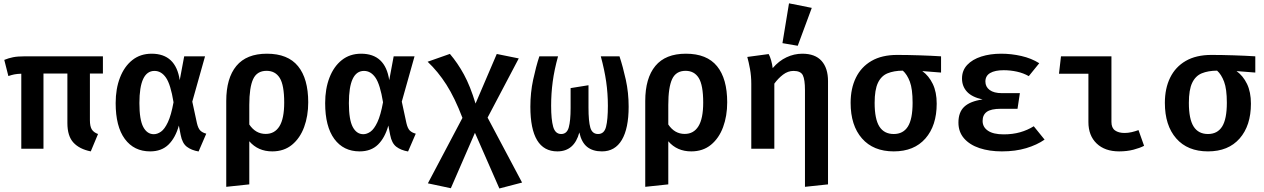

<svg xmlns="http://www.w3.org/2000/svg" viewBox="-20 -874 7425 1128"><path d="M584.6 -543.1V-442.1H508.2V-168.2Q508.2 -131.8 519.2 -113.8Q530.3 -95.9 555.9 -86.7L513.3 15.4Q446.7 2.1 411.3 -36.4Q375.9 -74.9 375.9 -150.8V-442.1H235.4V0H105.1V-441Q79.5 -440 64.1 -436.9Q48.7 -433.8 29.2 -427.2L5.1 -522.1Q29.7 -532.3 56.4 -537.7Q83.1 -543.1 125.1 -543.1Z M870.8 -558.5Q1012.8 -558.5 1035.9 -403.1L1062.1 -543.1H1184.6L1109.7 -276.9L1136.9 -150.8Q1144.1 -119.5 1156.9 -106.9Q1169.7 -94.4 1191.8 -88.7L1146.7 15.9Q1104.6 8.7 1077.7 -11.8Q1050.8 -32.3 1041.5 -81L1030.8 -136.4Q1010.8 -64.6 970 -24.6Q929.2 15.4 862.1 15.4Q767.2 15.4 713.3 -57.7Q659.5 -130.8 659.5 -268.2Q659.5 -352.3 684.9 -417.9Q710.3 -483.6 757.4 -521Q804.6 -558.5 870.8 -558.5ZM887.7 -457.4Q799 -457.4 799 -268.2Q799 -170.8 821.5 -128.2Q844.1 -85.6 883.6 -85.6Q904.6 -85.6 925.9 -100.5Q947.2 -115.4 966.4 -156.2Q985.6 -196.9 999.5 -273.3Q982.6 -377.9 955.1 -417.7Q927.7 -457.4 887.7 -457.4Z M1548.2 -558.5Q1671.3 -558.5 1731 -485.1Q1790.8 -411.8 1790.8 -272.8Q1790.8 -192.8 1766.7 -127.4Q1742.6 -62.1 1695.4 -23.3Q1648.2 15.4 1579.5 15.4Q1495.9 15.4 1444.6 -44.1V209.2L1309.2 223.6V-280.5Q1309.2 -414.9 1368.7 -486.7Q1428.2 -558.5 1548.2 -558.5ZM1546.2 -457.9Q1489.7 -457.9 1467.2 -409.2Q1444.6 -360.5 1444.6 -257.4V-142.6Q1481.5 -87.2 1541 -87.2Q1593.8 -87.2 1621.8 -132.3Q1649.7 -177.4 1649.7 -271.3Q1649.7 -373.8 1623.6 -415.9Q1597.4 -457.9 1546.2 -457.9Z M2101.5 -558.5Q2243.6 -558.5 2266.7 -403.1L2292.8 -543.1H2415.4L2340.5 -276.9L2367.7 -150.8Q2374.9 -119.5 2387.7 -106.9Q2400.5 -94.4 2422.6 -88.7L2377.4 15.9Q2335.4 8.7 2308.5 -11.8Q2281.5 -32.3 2272.3 -81L2261.5 -136.4Q2241.5 -64.6 2200.8 -24.6Q2160 15.4 2092.8 15.4Q1997.9 15.4 1944.1 -57.7Q1890.3 -130.8 1890.3 -268.2Q1890.3 -352.3 1915.6 -417.9Q1941 -483.6 1988.2 -521Q2035.4 -558.5 2101.5 -558.5ZM2118.5 -457.4Q2029.7 -457.4 2029.7 -268.2Q2029.7 -170.8 2052.3 -128.2Q2074.9 -85.6 2114.4 -85.6Q2135.4 -85.6 2156.7 -100.5Q2177.9 -115.4 2197.2 -156.2Q2216.4 -196.9 2230.3 -273.3Q2213.3 -377.9 2185.9 -417.7Q2158.5 -457.4 2118.5 -457.4Z M2623.1 -557.4Q2668.7 -504.1 2705.6 -436.4Q2742.6 -368.7 2773.8 -265.6L2898.5 -556.9L3027.7 -530.8L2844.6 -183.1L3047.2 198.5L2913.8 233.3L2770.3 -93.8L2628.7 231.8L2493.8 203.1L2696.9 -181.5Q2651.8 -299.5 2602.6 -376.7Q2553.3 -453.8 2492.3 -511.3Z M3619.5 -543.1Q3640 -481 3656.7 -405.4Q3673.3 -329.7 3673.3 -247.2Q3673.3 -119.5 3633.3 -52.1Q3593.3 15.4 3516.4 15.4Q3462.6 15.4 3429.5 -11Q3396.4 -37.4 3383.6 -95.9Q3353.8 15.4 3254.4 15.4Q3095.9 15.4 3095.9 -247.2Q3095.9 -329.7 3112.3 -405.9Q3128.7 -482.1 3148.7 -543.1H3258.5Q3236.4 -463.1 3227.2 -394.1Q3217.9 -325.1 3217.9 -252.8Q3217.9 -171.3 3230 -129Q3242.1 -86.7 3276.9 -86.7Q3310.8 -86.7 3321.5 -125.6Q3332.3 -164.6 3332.3 -239V-356.4L3437.4 -373.3V-242.1Q3437.4 -161.5 3448.2 -124.1Q3459 -86.7 3493.8 -86.7Q3529.7 -86.7 3540.5 -129Q3551.3 -171.3 3551.3 -252.8Q3551.3 -324.6 3541.3 -394.1Q3531.3 -463.6 3509.7 -543.1Z M4009.7 -558.5Q4132.8 -558.5 4192.6 -485.1Q4252.3 -411.8 4252.3 -272.8Q4252.3 -192.8 4228.2 -127.4Q4204.1 -62.1 4156.9 -23.3Q4109.7 15.4 4041 15.4Q3957.4 15.4 3906.2 -44.1V209.2L3770.8 223.6V-280.5Q3770.8 -414.9 3830.3 -486.7Q3889.7 -558.5 4009.7 -558.5ZM4007.7 -457.9Q3951.3 -457.9 3928.7 -409.2Q3906.2 -360.5 3906.2 -257.4V-142.6Q3943.1 -87.2 4002.6 -87.2Q4055.4 -87.2 4083.3 -132.3Q4111.3 -177.4 4111.3 -271.3Q4111.3 -373.8 4085.1 -415.9Q4059 -457.9 4007.7 -457.9Z M4693.8 -558.5Q4768.7 -558.5 4806.7 -516.2Q4844.6 -473.8 4844.6 -397.4V209.2L4709.2 223.6V-344.6Q4709.2 -406.2 4696.7 -431.8Q4684.1 -457.4 4642.1 -457.4Q4609.2 -457.4 4580.5 -435.6Q4551.8 -413.8 4529.2 -382.6V0H4393.8V-381.5Q4393.8 -427.2 4386.2 -469Q4378.5 -510.8 4370.3 -539.5L4495.9 -556.4Q4503.6 -543.1 4510.3 -519.7Q4516.9 -496.4 4519.5 -473.8Q4555.9 -516.4 4600.8 -537.4Q4645.6 -558.5 4693.8 -558.5ZM4615.4 -854.4 4749.2 -827.7 4666.7 -605.1 4576.9 -620.5Z M5250.8 -551.3Q5310.8 -551.3 5381.5 -549Q5452.3 -546.7 5508.7 -543.1V-447.7L5398.5 -456.4Q5436.9 -428.7 5460 -381Q5483.1 -333.3 5483.1 -265.1Q5483.1 -135.9 5416.7 -60.3Q5350.3 15.4 5230.8 15.4Q5110.8 15.4 5044.1 -60.8Q4977.4 -136.9 4977.4 -269.7Q4977.4 -354.4 5008.5 -417.7Q5039.5 -481 5100.3 -516.2Q5161 -551.3 5250.8 -551.3ZM5118.5 -269.7Q5118.5 -174.4 5146.4 -130.5Q5174.4 -86.7 5230.8 -86.7Q5286.2 -86.7 5313.8 -130.5Q5341.5 -174.4 5341.5 -270.3Q5341.5 -351.3 5325.4 -394.1Q5309.2 -436.9 5284.1 -459Q5231.3 -458.5 5194.4 -443.3Q5157.4 -428.2 5137.9 -387.4Q5118.5 -346.7 5118.5 -269.7Z M5957.9 -234.9H5860Q5802.1 -234.9 5777.4 -216.9Q5752.8 -199 5752.8 -163.6Q5752.8 -127.2 5784.4 -105.9Q5815.9 -84.6 5876.9 -84.6Q5929.2 -84.6 5972.8 -96.9Q6016.4 -109.2 6053.3 -132.3L6116.9 -53.8Q6072.3 -22.6 6009 -3.6Q5945.6 15.4 5866.2 15.4Q5792.3 15.4 5734.6 -3.8Q5676.9 -23.1 5643.8 -61Q5610.8 -99 5610.8 -153.8Q5610.8 -215.4 5645.6 -247.4Q5680.5 -279.5 5752.8 -289.7Q5689.7 -303.6 5660.8 -335.4Q5631.8 -367.2 5631.8 -412.8Q5631.8 -460 5662.3 -492.6Q5692.8 -525.1 5745.1 -541.8Q5797.4 -558.5 5862.1 -558.5Q5921.5 -558.5 5980.3 -545.1Q6039 -531.8 6085.6 -502.6L6024.1 -426.7Q5992.8 -444.6 5954.4 -453.1Q5915.9 -461.5 5876.9 -461.5Q5825.6 -461.5 5797.4 -445.1Q5769.2 -428.7 5769.2 -394.9Q5769.2 -364.1 5794.1 -345.4Q5819 -326.7 5866.7 -326.7H5971.8Z M6374.4 -441H6201.5L6213.3 -543.1H6509.7V-157.4Q6509.7 -122.6 6530.8 -107.7Q6551.8 -92.8 6586.7 -92.8Q6607.7 -92.8 6628.7 -97.7Q6649.7 -102.6 6668.7 -109.7L6701.5 -17.4Q6677.4 -4.6 6639.2 5.4Q6601 15.4 6554.9 15.4Q6471.3 15.4 6422.8 -31Q6374.4 -77.4 6374.4 -156.9Z M7096.9 -551.3Q7156.9 -551.3 7227.7 -549Q7298.5 -546.7 7354.9 -543.1V-447.7L7244.6 -456.4Q7283.1 -428.7 7306.2 -381Q7329.2 -333.3 7329.2 -265.1Q7329.2 -135.9 7262.8 -60.3Q7196.4 15.4 7076.9 15.4Q6956.9 15.4 6890.3 -60.8Q6823.6 -136.9 6823.6 -269.7Q6823.6 -354.4 6854.6 -417.7Q6885.6 -481 6946.4 -516.2Q7007.2 -551.3 7096.9 -551.3ZM6964.6 -269.7Q6964.6 -174.4 6992.6 -130.5Q7020.5 -86.7 7076.9 -86.7Q7132.3 -86.7 7160 -130.5Q7187.7 -174.4 7187.7 -270.3Q7187.7 -351.3 7171.5 -394.1Q7155.4 -436.9 7130.3 -459Q7077.4 -458.5 7040.5 -443.3Q7003.6 -428.2 6984.1 -387.4Q6964.6 -346.7 6964.6 -269.7Z"/></svg>

Font: Fira Code SemiBold
Style: Regular
Weight: 600
Designer: Carrois Corporate, Edenspiekermann AG, Nikita Prokopov
Foundry: Carrois Corporate, Edenspiekermann AG, Nikita Prokopov
Version: Version 6.002